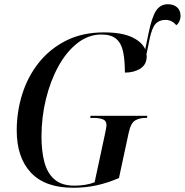

<svg xmlns="http://www.w3.org/2000/svg" viewBox="-20 -877 873 907"><path d="M326 10Q193 10 126 -61.5Q59 -133 59 -261Q59 -349 85 -432Q111 -515 163 -580.5Q215 -646 292 -685Q369 -724 471 -724Q555 -724 603 -701.5Q651 -679 666 -644L682 -721Q697 -795 717 -826Q737 -857 773 -857Q800 -857 816.5 -842.5Q833 -828 833 -801Q833 -790 828 -778Q823 -766 813 -758Q804 -769 791 -776Q778 -783 762 -783Q732 -783 715 -764.5Q698 -746 687 -694L672 -621Q673 -616 673 -611Q673 -572 643 -553Q613 -534 570 -534Q570 -590 562 -630.5Q554 -671 530 -692.5Q506 -714 459 -714Q398 -714 346 -673.5Q294 -633 256 -564Q218 -495 197 -409Q176 -323 176 -232Q176 -162 190 -110Q204 -58 238 -29Q272 0 331 0Q358 0 382.5 -4Q407 -8 427 -16L477 -249Q479 -260 481 -270Q483 -280 483 -286Q483 -307 465.5 -313.5Q448 -320 421 -320H406L408 -330H676L674 -320H667Q639 -320 618.5 -308Q598 -296 588 -250L542 -36Q489 -13 436.5 -1.5Q384 10 326 10Z"/></svg>

Font: Noto Serif Display SemiCondensed Medium
Style: Italic
Weight: 500
Width: 4
Italic angle: -12°
Designer: Monotype Design Team
Foundry: Monotype Imaging Inc.
Version: Version 2.009